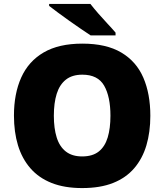

<svg xmlns="http://www.w3.org/2000/svg" viewBox="-20 -947 837 977"><path d="M745 -358Q745 -275 725 -207.5Q705 -140 663 -91Q621 -42 555.5 -16Q490 10 398 10Q308 10 242.5 -16Q177 -42 134.5 -91Q92 -140 71.5 -207.5Q51 -275 51 -359Q51 -470 88 -552.5Q125 -635 202 -680Q279 -725 399 -725Q521 -725 597.5 -679.5Q674 -634 709.5 -551.5Q745 -469 745 -358ZM254 -358Q254 -294 268.5 -247.5Q283 -201 315 -176Q347 -151 398 -151Q451 -151 482.5 -176Q514 -201 528 -247.5Q542 -294 542 -358Q542 -455 510 -511Q478 -567 399 -567Q347 -567 315 -541.5Q283 -516 268.5 -469.5Q254 -423 254 -358ZM440 -927Q457 -905 480.5 -878Q504 -851 528 -825.5Q552 -800 568 -781V-767H441Q421 -780 392.5 -799.5Q364 -819 333.5 -840.5Q303 -862 275.5 -882.5Q248 -903 230 -917V-927Z"/></svg>

Font: Noto Sans Armenian Black
Style: Regular
Weight: 900
Version: Version 2.007